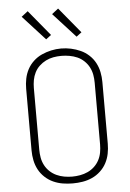

<svg xmlns="http://www.w3.org/2000/svg" viewBox="-63 -1015 726 1069"><g transform="rotate(-5 300.0 -480.5)"><path d="M300 8Q272 8 244.5 3.5Q217 -1 191.5 -12.5Q166 -24 145 -43.5Q124 -63 111 -87.5Q98 -112 92.5 -139.5Q87 -167 87 -195V-540Q87 -568 92.5 -595.5Q98 -623 111 -647.5Q124 -672 145 -691.5Q166 -711 191.5 -722.5Q217 -734 244.5 -740Q272 -746 300 -746Q328 -746 355.5 -740Q383 -734 408.5 -722.5Q434 -711 455 -691.5Q476 -672 489 -647.5Q502 -623 507.5 -595.5Q513 -568 513 -540V-195Q513 -167 507.5 -139.5Q502 -112 489 -87.5Q476 -63 455 -43.5Q434 -24 408.5 -12.5Q383 -1 355.5 3.5Q328 8 300 8ZM300 -30Q322 -30 344.5 -34Q367 -38 387.5 -47.5Q408 -57 424.5 -72.5Q441 -88 451.5 -108Q462 -128 466 -150.5Q470 -173 470 -195V-540Q470 -563 466 -585Q462 -607 451.5 -627Q441 -647 424 -663Q407 -679 386.5 -688Q366 -697 343 -701Q320 -705 298 -705Q275 -705 253 -701Q231 -697 211 -687Q191 -677 174.5 -661.5Q158 -646 148 -626Q138 -606 134 -584Q130 -562 130 -540V-195Q130 -173 134 -150.5Q138 -128 148.5 -108Q159 -88 175.5 -72.5Q192 -57 212.5 -47.5Q233 -38 255.5 -34Q278 -30 300 -30ZM392 -804 267 -941 303 -969 421 -826ZM222 -804 97 -941 133 -969 251 -826Z"/></g></svg>

Font: Zed Sans Extralight Extended
Style: Regular
Weight: 200
Width: 7
Designer: Belleve Invis
Foundry: Belleve Invis
Version: Version 1.0.0; ttfautohint (v1.8.4)